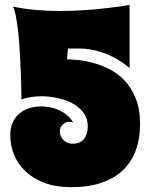

<svg xmlns="http://www.w3.org/2000/svg" viewBox="-20 -735 619 787"><path d="M254.9 -492.2Q269.5 -491.7 297.6 -489.3Q325.7 -486.8 358.9 -478Q392.1 -469.2 426.8 -452.4Q461.4 -435.5 489.7 -406Q518.1 -376.5 536.1 -332.3Q554.2 -288.1 554.2 -225.1Q554.2 -167 536.9 -119.4Q519.5 -71.8 484.6 -38.1Q449.7 -4.4 396.7 13.9Q343.8 32.2 272 32.2Q209 32.2 162.1 14.4Q115.2 -3.4 84 -33.2Q52.7 -63 37.4 -101.3Q22 -139.6 22 -180.2Q22 -210 31.7 -232.2Q41.5 -254.4 58.8 -269.3Q76.2 -284.2 99.4 -291.5Q122.6 -298.8 148.9 -298.8Q169.4 -298.8 189.2 -294.4Q209 -290 226.3 -281.5Q243.7 -272.9 257.6 -260.7Q271.5 -248.5 279.8 -232.9Q269.5 -235.8 262.2 -235.8Q255.4 -235.8 248.8 -232.7Q242.2 -229.5 236.8 -224.1Q231.4 -218.8 228.3 -211.7Q225.1 -204.6 225.1 -196.8Q225.1 -188.5 228.3 -179.4Q231.4 -170.4 238 -163.1Q244.6 -155.8 254.6 -150.9Q264.6 -146 277.8 -146Q309.6 -146 324.7 -165.8Q339.8 -185.5 339.8 -217.8Q339.8 -246.1 325.7 -267.8Q311.5 -289.6 288.6 -304.4Q265.6 -319.3 236.3 -327.9Q207 -336.4 177 -339.1Q147 -341.8 118.2 -338.6Q89.4 -335.4 67.9 -327.1Q67.9 -328.6 67.6 -343.3Q67.4 -357.9 66.9 -381.1Q66.4 -404.3 65.4 -434.1Q64.5 -463.9 62.7 -495.8Q61 -527.8 58.6 -560.3Q56.2 -592.8 52.5 -621.3Q48.8 -649.9 44.2 -672.6Q39.6 -695.3 33.2 -708Q80.1 -698.2 128.4 -694.1Q176.8 -689.9 224.1 -689.9Q278.3 -689.9 329.8 -693.6Q381.3 -697.3 421.9 -702.1Q469.2 -707.5 511.2 -714.8V-456.1Q484.9 -478.5 457.3 -493.9Q429.7 -509.3 403.1 -518.6Q376.5 -527.8 352.1 -532Q327.6 -536.1 308.1 -536.1H258.8Z"/></svg>

Font: Spicy Rice
Style: Regular
Weight: 400
Version: Version 1.000